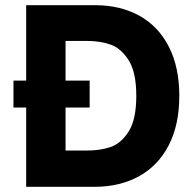

<svg xmlns="http://www.w3.org/2000/svg" viewBox="-20 -721 747 741"><path d="M672 -351Q672 -239 631 -160Q590 -81 516 -40.5Q442 0 345 0H81V-306H32V-410H81V-701H347Q444 -701 517.5 -660.5Q591 -620 631.5 -541Q672 -462 672 -351ZM506 -351Q506 -442 476.5 -488.5Q447 -535 406.5 -549Q366 -563 316 -563H233V-410H326V-306H233V-140H316Q366 -140 406.5 -153.5Q447 -167 476.5 -213.5Q506 -260 506 -351Z"/></svg>

Font: Be Vietnam ExtraBold
Style: Regular
Weight: 800
Designer: Gabriel Lam
Foundry: TypeRant
Version: Version 4.000